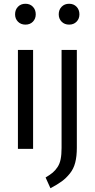

<svg xmlns="http://www.w3.org/2000/svg" viewBox="-20 -791 504 1020"><path d="M169.9 -714.8Q169.9 -691.4 154.8 -675.8Q139.6 -660.2 115.2 -660.2Q90.8 -660.2 75.4 -675.8Q60.1 -691.4 60.1 -714.8Q60.1 -739.3 75.4 -755.1Q90.8 -771 115.2 -771Q139.6 -771 154.8 -755.1Q169.9 -739.3 169.9 -714.8ZM401.9 -714.8Q401.9 -691.4 386.7 -675.8Q371.6 -660.2 347.2 -660.2Q322.8 -660.2 307.4 -675.8Q292 -691.4 292 -714.8Q292 -739.3 307.4 -755.1Q322.8 -771 347.2 -771Q371.6 -771 386.7 -755.1Q401.9 -739.3 401.9 -714.8ZM155.8 -525.9V0H75.2V-525.9ZM388.2 -525.9V-5.9Q388.2 39.6 379.6 72.8Q371.1 106 351.3 130.6Q331.5 155.3 308.6 172.1Q285.6 189 248 209L222.2 151.9Q246.1 137.7 260 126Q273.9 114.3 285.6 96.7Q297.4 79.1 302.2 54.7Q307.1 30.3 307.1 -4.9V-525.9Z"/></svg>

Font: Fira Sans Compressed Book
Style: Regular
Weight: 350
Width: 1
Designer: Carrois Corporate & Edenspiekermann AG
Foundry: Carrois Corporate GbR & Edenspiekermann AG
Version: Version 4.203;PS 004.203;hotconv 1.0.88;makeotf.lib2.5.64775